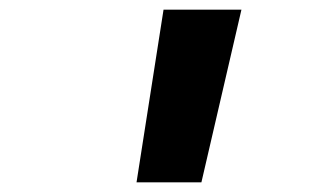

<svg xmlns="http://www.w3.org/2000/svg" viewBox="-20 -750 660 398"><path d="M397.5 -372 480.5 -730H319L263 -372Z"/></svg>

Font: Monaspace Krypton ExtraBold
Style: Italic
Weight: 800
Italic angle: -11°
Designer: Riley Cran & the Lettermatic Team
Foundry: Lettermatic
Version: Version 1.101 (Monaspace Krypton)